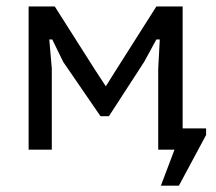

<svg xmlns="http://www.w3.org/2000/svg" viewBox="-20 -467 673 599"><path d="M473.6 -252.4 478.5 -343.8H467.8L429.7 -273.9L319.8 -104.5H293.5L177.2 -273.9L143.1 -343.8H133.8L141.6 -253.4V0H69.3V-446.8H150.9L275.9 -250L310.1 -197.8L344.2 -252L467.8 -446.8H549.8V-66.4H623V-45.9L538.1 112.3H481.9L524.4 0H473.6Z"/></svg>

Font: PT Astra Sans
Style: Regular
Weight: 400
Designer: A.Korolkova, I. Chaeva
Foundry: ParaType Ltd
Version: Version 1.001; ttfautohint (v1.6)